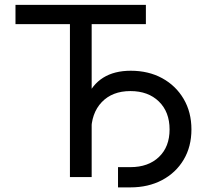

<svg xmlns="http://www.w3.org/2000/svg" viewBox="-20 -748 878 811"><path d="M45.4 -646V-727.5H596.2V-646H367.2V0H275.4V-646ZM478.5 43.5V-42H530.8Q606.4 -42 651.4 -85Q696.3 -127.9 696.3 -201.2Q696.3 -275.4 651.1 -319.3Q606 -363.3 530.8 -363.3Q454.6 -363.3 409.9 -316.7Q365.2 -270 365.2 -189.9H322.3Q322.3 -274.9 345.7 -332.8Q369.1 -390.6 416 -419.9Q462.9 -449.2 532.2 -449.2Q607.4 -449.2 665 -417.7Q722.7 -386.2 755.6 -330.3Q788.6 -274.4 788.6 -201.2Q788.6 -128.4 755.6 -73.2Q722.7 -18.1 664.6 12.7Q606.4 43.5 530.8 43.5Z"/></svg>

Font: Inter 16pt
Style: Regular
Weight: 400
Version: Version 4.001;git-66647c0bb